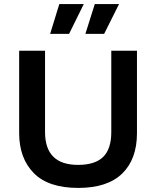

<svg xmlns="http://www.w3.org/2000/svg" viewBox="-20 -909 766 942"><path d="M364 13Q217 13 145.5 -60Q74 -133 74 -256V-660H201V-261Q201 -100 363 -100Q446 -100 486 -139Q526 -178 526 -261V-660H652V-256Q652 -128 579.5 -57.5Q507 13 364 13ZM319 -743H226L271 -889H391ZM491 -743H399L445 -889H564Z"/></svg>

Font: Bricolage Grotesque 12pt SemiBold
Style: Regular
Weight: 600
Designer: Mathieu Triay
Foundry: Atelier Triay
Version: Version 1.001; ttfautohint (v1.8.4.7-5d5b);gftools[0.9.33.de